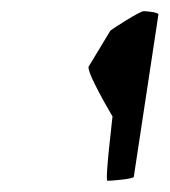

<svg xmlns="http://www.w3.org/2000/svg" viewBox="-20 -782 303 343"><path d="M139 -664C131 -658 181 -574 181 -574C181 -571 167 -459 172 -459C177 -459 218 -462 219 -466L263 -756C264 -760 242 -762 237 -762C231 -763 180 -730 177 -727Z"/></svg>

Font: Ampere
Style: Ita
Weight: 400
Version: Version 1